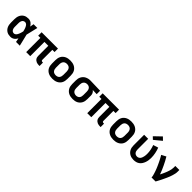

<svg xmlns="http://www.w3.org/2000/svg" viewBox="399 -2383 4002 4002"><g transform="rotate(45 2400.0 -382.0)"><path d="M265 8Q237 8 209 2.5Q181 -3 157 -17.5Q133 -32 114.5 -53.5Q96 -75 85 -100.5Q74 -126 69.5 -154Q65 -182 65 -210V-310Q65 -338 69.5 -366Q74 -394 85 -419.5Q96 -445 114.5 -466.5Q133 -488 157 -502.5Q181 -517 209 -522.5Q237 -528 265 -528Q287 -528 309 -521.5Q331 -515 349 -502Q367 -489 381.5 -471.5Q396 -454 407 -435Q411 -456 414.5 -477.5Q418 -499 422 -520H533Q517 -456 502.5 -391.5Q488 -327 472 -263Q489 -198 504 -132Q519 -66 535 0H424Q420 -22 416 -44.5Q412 -67 408 -89Q397 -69 383 -51Q369 -33 350.5 -19.5Q332 -6 310 1Q288 8 265 8ZM265 -93Q283 -93 299 -103Q315 -113 325.5 -127.5Q336 -142 343.5 -159Q351 -176 357 -193Q363 -210 367.5 -227.5Q372 -245 376 -263Q372 -280 367.5 -297.5Q363 -315 357 -331.5Q351 -348 343.5 -364Q336 -380 325 -394.5Q314 -409 298.5 -418Q283 -427 265 -427Q252 -427 239 -422.5Q226 -418 216 -409Q206 -400 200 -388Q194 -376 190 -363Q186 -350 185 -336.5Q184 -323 184 -310V-210Q184 -197 185 -183.5Q186 -170 190 -157Q194 -144 200 -132Q206 -120 216 -111Q226 -102 239 -97.5Q252 -93 265 -93Z M1107 8Q1088 8 1069 5.5Q1050 3 1032.5 -4.5Q1015 -12 1000 -24Q985 -36 975 -52Q965 -68 961 -86.5Q957 -105 957 -124V-419H843V0H724V-419H659V-520H1141V-419H1076V-124Q1076 -118 1077.5 -112Q1079 -106 1083.5 -101.5Q1088 -97 1094.5 -95Q1101 -93 1107 -93H1126V8Z M1500 8Q1470 8 1440.5 3Q1411 -2 1384 -14.5Q1357 -27 1334.5 -47.5Q1312 -68 1298 -94.5Q1284 -121 1278.5 -150.5Q1273 -180 1273 -210V-310Q1273 -340 1278.5 -369.5Q1284 -399 1298 -425.5Q1312 -452 1334.5 -472.5Q1357 -493 1384 -505.5Q1411 -518 1440.5 -523Q1470 -528 1500 -528Q1530 -528 1559.5 -523Q1589 -518 1616 -505.5Q1643 -493 1665.5 -472.5Q1688 -452 1702 -425.5Q1716 -399 1721.5 -369.5Q1727 -340 1727 -310V-210Q1727 -180 1721.5 -150.5Q1716 -121 1702 -94.5Q1688 -68 1665.5 -47.5Q1643 -27 1616 -14.5Q1589 -2 1559.5 3Q1530 8 1500 8ZM1500 -93Q1523 -93 1545 -100.5Q1567 -108 1581.5 -125.5Q1596 -143 1602 -165Q1608 -187 1608 -210V-310Q1608 -333 1602 -355Q1596 -377 1581.5 -394.5Q1567 -412 1545 -419.5Q1523 -427 1500 -427Q1477 -427 1455 -419.5Q1433 -412 1418.5 -394.5Q1404 -377 1398 -355Q1392 -333 1392 -310V-210Q1392 -187 1398 -165Q1404 -143 1418.5 -125.5Q1433 -108 1455 -100.5Q1477 -93 1500 -93Z M2099 8Q2069 8 2039.5 3Q2010 -2 1983 -14.5Q1956 -27 1934 -48Q1912 -69 1898 -95Q1884 -121 1878.5 -150.5Q1873 -180 1873 -210V-310Q1873 -339 1878 -367Q1883 -395 1896 -420.5Q1909 -446 1929 -467Q1949 -488 1974.5 -501Q2000 -514 2027.5 -521Q2055 -528 2084 -528Q2088 -528 2092 -528Q2096 -528 2100 -528L2383 -520V-419L2264 -423Q2277 -413 2288 -400.5Q2299 -388 2306 -373.5Q2313 -359 2316 -342.5Q2319 -326 2319 -310V-210Q2319 -181 2314 -151.5Q2309 -122 2295.5 -96Q2282 -70 2261 -49Q2240 -28 2213.5 -15Q2187 -2 2158 3Q2129 8 2099 8ZM2099 -93Q2121 -93 2142 -101.5Q2163 -110 2176.5 -127Q2190 -144 2195 -166Q2200 -188 2200 -210V-310Q2200 -331 2195.5 -351.5Q2191 -372 2179 -389.5Q2167 -407 2148 -416.5Q2129 -426 2108 -427H2100Q2098 -427 2096.5 -427Q2095 -427 2093 -427Q2071 -427 2050.5 -418Q2030 -409 2016.5 -392Q2003 -375 1997.5 -353.5Q1992 -332 1992 -310V-210Q1992 -187 1997.5 -165Q2003 -143 2018 -126Q2033 -109 2054.5 -101Q2076 -93 2099 -93Z M2907 8Q2888 8 2869 5.5Q2850 3 2832.5 -4.5Q2815 -12 2800 -24Q2785 -36 2775 -52Q2765 -68 2761 -86.5Q2757 -105 2757 -124V-419H2643V0H2524V-419H2459V-520H2941V-419H2876V-124Q2876 -118 2877.5 -112Q2879 -106 2883.5 -101.5Q2888 -97 2894.5 -95Q2901 -93 2907 -93H2926V8Z M3300 8Q3270 8 3240.5 3Q3211 -2 3184 -14.5Q3157 -27 3134.5 -47.5Q3112 -68 3098 -94.5Q3084 -121 3078.5 -150.5Q3073 -180 3073 -210V-310Q3073 -340 3078.5 -369.5Q3084 -399 3098 -425.5Q3112 -452 3134.5 -472.5Q3157 -493 3184 -505.5Q3211 -518 3240.5 -523Q3270 -528 3300 -528Q3330 -528 3359.5 -523Q3389 -518 3416 -505.5Q3443 -493 3465.5 -472.5Q3488 -452 3502 -425.5Q3516 -399 3521.5 -369.5Q3527 -340 3527 -310V-210Q3527 -180 3521.5 -150.5Q3516 -121 3502 -94.5Q3488 -68 3465.5 -47.5Q3443 -27 3416 -14.5Q3389 -2 3359.5 3Q3330 8 3300 8ZM3300 -93Q3323 -93 3345 -100.5Q3367 -108 3381.5 -125.5Q3396 -143 3402 -165Q3408 -187 3408 -210V-310Q3408 -333 3402 -355Q3396 -377 3381.5 -394.5Q3367 -412 3345 -419.5Q3323 -427 3300 -427Q3277 -427 3255 -419.5Q3233 -412 3218.5 -394.5Q3204 -377 3198 -355Q3192 -333 3192 -310V-210Q3192 -187 3198 -165Q3204 -143 3218.5 -125.5Q3233 -108 3255 -100.5Q3277 -93 3300 -93Z M3896 8Q3867 8 3838.5 2.5Q3810 -3 3784 -16.5Q3758 -30 3737.5 -51Q3717 -72 3704 -98Q3691 -124 3686 -152.5Q3681 -181 3681 -210V-520H3800V-210Q3800 -189 3804.5 -167.5Q3809 -146 3821.5 -128.5Q3834 -111 3854 -102Q3874 -93 3896 -93Q3916 -93 3935 -101.5Q3954 -110 3967 -126Q3980 -142 3987.5 -161.5Q3995 -181 3999.5 -201Q4004 -221 4006 -241.5Q4008 -262 4008 -282Q4008 -339 3997 -394.5Q3986 -450 3966 -503L4078 -538Q4101 -477 4114 -412.5Q4127 -348 4127 -282Q4127 -247 4122 -212.5Q4117 -178 4105.5 -145Q4094 -112 4075 -82Q4056 -52 4028 -31Q4000 -10 3965.5 -1Q3931 8 3896 8ZM3885 -574 3830 -626 3982 -772 4048 -708Z M4419 0Q4419 -26 4412.5 -51Q4406 -76 4398.5 -100.5Q4391 -125 4382.5 -149.5Q4374 -174 4364.5 -198Q4355 -222 4344.5 -245.5Q4334 -269 4323.5 -292.5Q4313 -316 4301.5 -339Q4290 -362 4278.5 -385Q4267 -408 4254 -430.5Q4241 -453 4228 -475L4329 -528Q4355 -486 4378 -442Q4401 -398 4422.5 -353Q4444 -308 4463.5 -262.5Q4483 -217 4499 -170Q4511 -193 4522.5 -217Q4534 -241 4544.5 -265.5Q4555 -290 4564.5 -314.5Q4574 -339 4581.5 -364.5Q4589 -390 4594.5 -416Q4600 -442 4600 -468V-520H4719V-468Q4719 -436 4712 -405Q4705 -374 4696 -344Q4687 -314 4675.5 -284.5Q4664 -255 4651 -226Q4638 -197 4624.5 -168.5Q4611 -140 4597 -111.5Q4583 -83 4568 -55.5Q4553 -28 4538 0Z"/></g></svg>

Font: Iosevka SS04 Extended
Style: Bold
Weight: 700
Width: 7
Monospace: yes
Designer: Belleve Invis
Foundry: Belleve Invis
Version: Version 19.0.0; ttfautohint (v1.8.4)